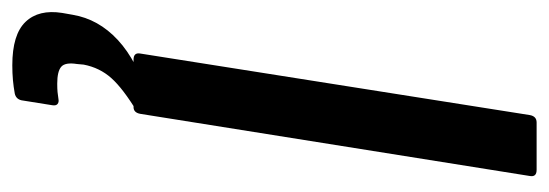

<svg xmlns="http://www.w3.org/2000/svg" viewBox="-327 -385 892 312"><g transform="rotate(90 119.0 -229.0)"><path d="M60 0Q48 0 50 -11L150 -644Q152 -655 162 -655H239Q251 -655 249 -644L148 -11Q146 0 137 0ZM69 197Q19 197 -1.5 175.5Q-22 154 -16 116L-13 99Q-6 57 28 25.5Q62 -6 124 -25L145 -6Q107 17 90 36Q73 55 68 81L67 92Q64 111 71.5 117.5Q79 124 99 124Q107 124 112.5 123.5Q118 123 124 122Q129 121 132 123.5Q135 126 134 132L126 182Q124 191 115 193Q104 195 93 196Q82 197 69 197Z"/></g></svg>

Font: Sofia Sans SemiBold
Style: Italic
Weight: 600
Italic angle: -9°
Designer: Botio Nikoltchev, Ani Petrova
Foundry: lettersoup
Version: Version 4.100-B